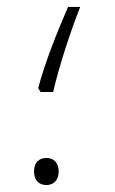

<svg xmlns="http://www.w3.org/2000/svg" viewBox="-20 -520 332 553"><path d="M97 -255H133C149 -324 181 -425 211 -500H176C145 -429 108 -336 90 -266ZM114 13C132 13 149 1 149 -26C149 -54 132 -65 114 -65C94 -65 78 -54 78 -26C78 1 94 13 114 13Z"/></svg>

Font: Noto Sans Arabic UI Cn XLt
Style: Regular
Weight: 200
Width: 3
Designer: Monotype Design Team, Nadine Chahine and Nizar Qandah
Foundry: Monotype Imaging Inc.
Version: Version 2.010